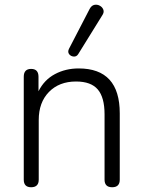

<svg xmlns="http://www.w3.org/2000/svg" viewBox="-20 -782 601 808"><path d="M309 -554Q302 -543 290 -544Q278 -545 271 -554Q264 -563 270 -576L357 -744Q365 -759 377 -761.5Q389 -764 400 -758Q411 -752 415 -741Q419 -730 410 -717ZM111 6Q80 6 80 -26V-459Q80 -492 111 -492Q142 -492 142 -459V-398Q166 -446 211 -470Q256 -494 311 -494Q484 -494 484 -305V-26Q484 6 452 6Q420 6 420 -26V-301Q420 -372 391.5 -405.5Q363 -439 300 -439Q229 -439 186 -395Q143 -351 143 -277V-26Q143 6 111 6Z"/></svg>

Font: Chiron GoRound TC L
Style: Regular
Weight: 300
Designer: Ryoko NISHIZUKA 西塚涼子 (kana, bopomofo & ideographs); Paul D. Hunt (Latin, Greek & Cyrillic); Sandoll Communications 산돌커뮤니
Foundry: Adobe
Version: Version 1.000;hotconv 1.1.1;makeotfexe 2.6.0